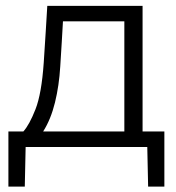

<svg xmlns="http://www.w3.org/2000/svg" viewBox="-20 -516 617 674"><path d="M9.5 139V-54.5H62Q83 -77.5 104.5 -132.2Q126 -187 133.5 -295.5Q137.5 -358.5 140.5 -404.5Q143 -450.5 146 -495.5H480.5V-54.5H557V139H500L497 0H70L67 139ZM191.5 -282.5Q187.5 -215.5 173 -156.2Q158.5 -97 131.5 -54.5H416.5V-441H201Q199 -405.5 196.8 -368Q194.5 -330.5 191.5 -282.5Z"/></svg>

Font: Heraclito Light
Style: Regular
Weight: 300
Designer: Kostas Bartsokas (font) & Cristiano Sobral (main changes)
Foundry: Kostas Bartsokas (font) & Cristiano Sobral (main changes)
Version: Version 1.00;July 8, 2020;FontCreator 13.0.0.2655 64-bit